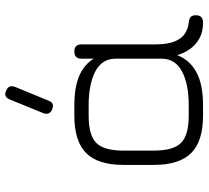

<svg xmlns="http://www.w3.org/2000/svg" viewBox="-50 -716 766 705"><g transform="rotate(-90 332.5 -363.0)"><path d="M284 -554Q261.5 -563 270 -586.5L320 -709Q329.5 -733.5 352.5 -723Q375 -714 366.5 -690.5L316 -567.5Q307.5 -544 284 -554ZM80 -180.5V-292.5Q80 -386 123.5 -429.2Q167 -472.5 260.5 -472.5H298.5Q365.5 -472.5 407 -454.5Q448.5 -436.5 470 -401.5V-446.5Q470 -472.5 496.5 -472.5Q522.5 -472.5 522.5 -446.5V-176.5Q522.5 -129.5 533.8 -103.2Q545 -77 563.2 -65.8Q581.5 -54.5 602.5 -52.5Q617 -51 623.2 -45.2Q629.5 -39.5 629.5 -26.5Q629.5 0 602.5 0Q567.5 0 543.2 -14Q519 -28 504.2 -49.8Q489.5 -71.5 483 -95Q465.5 -49 420.8 -24.5Q376 0 298.5 0H260.5Q167 0 123.5 -43.5Q80 -87 80 -180.5ZM132.5 -180.5Q132.5 -109 160.8 -80.8Q189 -52.5 260.5 -52.5H298.5Q376.5 -52.5 423.2 -77.2Q470 -102 470 -152V-321Q470 -371 423.2 -395.5Q376.5 -420 298.5 -420H260.5Q189 -420 160.8 -392Q132.5 -364 132.5 -292.5Z"/></g></svg>

Font: Jura Light
Style: Regular
Weight: 400
Version: Version 5.106